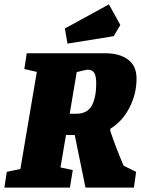

<svg xmlns="http://www.w3.org/2000/svg" viewBox="-45 -856 643 876"><path d="M519 -100 576 -72 566 0H345L296 -240H256L231 -92L287 -80L274 0H-25L-14 -72L48 -85L123 -528L66 -541L77 -613H435Q500 -613 539 -584.5Q578 -556 578 -497Q578 -428 546 -365.5Q514 -303 459 -269L458 -259Q483 -184 519 -100ZM273 -337H302Q354 -337 374 -374.5Q394 -412 394 -475Q394 -509 385 -523.5Q376 -538 355 -538Q347 -538 305 -527ZM251 -726 452 -836 504 -742 474 -691 263 -657Z"/></svg>

Font: Grenze Black
Style: Italic
Weight: 900
Italic angle: -10°
Designer: Renata Polastri
Foundry: Omnibus-Type
Version: Version 1.002; ttfautohint (v1.8)